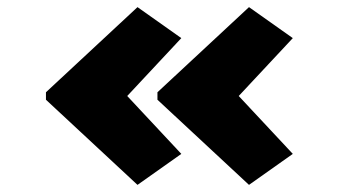

<svg xmlns="http://www.w3.org/2000/svg" viewBox="-20 -528 987 539"><path d="M679 -9 422 -248V-269L679 -508L802 -421L617 -223V-294L802 -96ZM366 -9 109 -248V-269L366 -508L489 -421L304 -223V-294L489 -96Z"/></svg>

Font: Lexend Zetta Black
Style: Regular
Weight: 900
Designer: Bonnie Shaver-Troup, Thomas Jockin
Foundry: Lexend
Version: Version 1.007